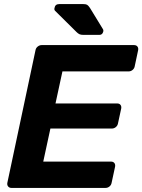

<svg xmlns="http://www.w3.org/2000/svg" viewBox="-20 -921 698 941"><path d="M36 0Q26 0 20 -7Q14 -14 16 -25L154 -675Q156 -686 165 -693Q174 -700 184 -700H637Q648 -700 653.5 -693Q659 -686 657 -675L640 -595Q638 -585 629.5 -578Q621 -571 610 -571H286L252 -414H554Q565 -414 570.5 -407Q576 -400 574 -389L558 -315Q556 -305 547.5 -298Q539 -291 528 -291H227L192 -129H524Q535 -129 540.5 -122Q546 -115 544 -104L527 -25Q525 -14 516.5 -7Q508 0 497 0ZM389 -750Q376 -750 369 -753.5Q362 -757 355 -764L250 -868Q245 -873 247 -881Q250 -901 270 -901H388Q401 -901 407 -897.5Q413 -894 421 -882L484 -779Q488 -773 486 -766Q482 -750 467 -750Z"/></svg>

Font: Rubik SemiBold
Style: Italic
Weight: 600
Italic angle: -12°
Designer: Hubert and Fischer
Foundry: Hubert and Fischer
Version: Version 2.300;gftools[0.9.30]